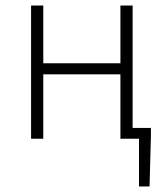

<svg xmlns="http://www.w3.org/2000/svg" viewBox="-20 -500 588 692"><path d="M481 172V0H414V-232H136V0H92V-480H136V-272H414V-480H458V-39H524V-13L519 172Z"/></svg>

Font: Giro Light
Style: Regular
Weight: 300
Designer: Paul D. Hunt
Foundry: Adobe Systems Incorporated
Version: Version 1.000;PS 1.0;hotconv 1.0.88;makeotf.lib2.5.647800